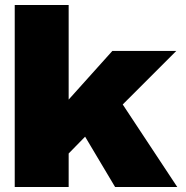

<svg xmlns="http://www.w3.org/2000/svg" viewBox="-20 -749 743 769"><path d="M39 0V-729H255V0ZM441 0 301 -235 462 -345 690 0ZM244 -123 245 -339 430 -545H686L397 -256L377 -259Z"/></svg>

Font: Hubot Sans Condensed ExtraLight Black
Style: Regular
Weight: 900
Version: Version 2.000